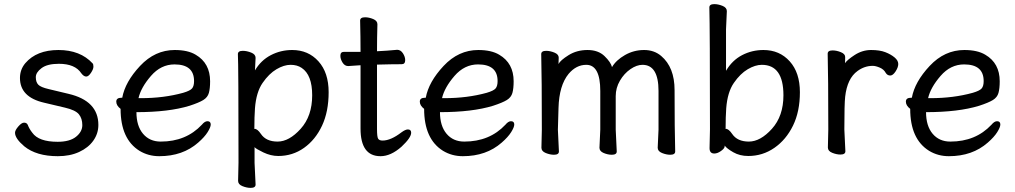

<svg xmlns="http://www.w3.org/2000/svg" viewBox="-20 -735 4930 933"><path d="M261 24Q157 24 98 -24Q53 -62 53 -90Q53 -102 69 -120.5Q85 -139 97 -139Q110 -139 115 -128Q122 -109 137 -90Q168 -46 260 -46Q319 -46 349.5 -70.5Q380 -95 380 -127Q380 -159 363.5 -179.5Q347 -200 295.5 -212Q244 -224 194 -236Q77 -263 77 -356Q77 -397 103 -428Q158 -492 264 -492Q370 -492 430 -427Q434 -423 434 -411Q434 -399 422 -381Q410 -363 399 -363Q387 -363 375 -379Q345 -425 266 -425Q210 -425 182 -404Q154 -383 154 -360Q154 -336 166 -323.5Q178 -311 217 -302L313 -279Q458 -245 458 -128Q458 -86 433.5 -51.5Q409 -17 364.5 3.5Q320 24 261 24Z M665 -258Q776 -258 870 -284Q904 -294 913.5 -305.5Q923 -317 923 -341Q923 -422 828 -422Q762 -422 713.5 -366Q665 -310 653 -258ZM754 24Q701 24 658 -2Q566 -59 566 -206Q545 -222 545 -241Q545 -260 570 -260H574Q588 -337 660.5 -414.5Q733 -492 829 -492Q893 -492 931 -469Q1001 -428 1001 -340Q1001 -305 995 -283.5Q989 -262 968 -249Q947 -236 901 -221Q800 -190 643 -190Q643 -123 675 -85Q707 -47 761 -47Q884 -47 961 -129Q975 -146 988 -146Q1004 -146 1004 -130Q1004 -117 989 -93Q974 -69 943 -42Q868 24 754 24Z M1497 -272Q1497 -371 1446 -405Q1424 -420 1392 -420Q1360 -420 1323.5 -398.5Q1287 -377 1256 -332Q1225 -287 1219 -209Q1216 -167 1216 -111L1215 -110Q1215 -109 1217 -109Q1231 -109 1248 -84Q1273 -47 1329 -47Q1385 -47 1441 -109Q1497 -171 1497 -272ZM1198 178Q1179 178 1158 169.5Q1137 161 1137 144L1139 55Q1139 -421 1136 -472Q1136 -488 1160 -488Q1179 -488 1200.5 -479.5Q1222 -471 1222 -454L1219 -393Q1248 -442 1296 -467Q1344 -492 1400 -492Q1478 -492 1527.5 -437Q1577 -382 1577 -287Q1577 -193 1545 -124.5Q1513 -56 1457.5 -16.5Q1402 23 1332 23Q1296 23 1259.5 5.5Q1223 -12 1217 -20V56L1222 162Q1222 178 1198 178Z M1829 24Q1732 24 1732 -110V-418L1672 -414Q1655 -414 1644.5 -431Q1634 -448 1634 -464Q1634 -483 1651 -483H1732Q1732 -556 1730 -635Q1730 -651 1754 -651Q1773 -651 1793.5 -642.5Q1814 -634 1814 -617Q1812 -552 1812 -486Q1858 -488 1910 -493Q1927 -493 1938 -476Q1949 -459 1949 -443Q1949 -423 1932 -423Q1884 -423 1812 -421V-108Q1812 -70 1817.5 -61Q1823 -52 1839 -52Q1879 -52 1931 -92Q1950 -106 1962 -106Q1978 -106 1978 -90Q1978 -66 1931 -22Q1879 24 1829 24Z M2140 -258Q2251 -258 2345 -284Q2379 -294 2388.5 -305.5Q2398 -317 2398 -341Q2398 -422 2303 -422Q2237 -422 2188.5 -366Q2140 -310 2128 -258ZM2229 24Q2176 24 2133 -2Q2041 -59 2041 -206Q2020 -222 2020 -241Q2020 -260 2045 -260H2049Q2063 -337 2135.5 -414.5Q2208 -492 2304 -492Q2368 -492 2406 -469Q2476 -428 2476 -340Q2476 -305 2470 -283.5Q2464 -262 2443 -249Q2422 -236 2376 -221Q2275 -190 2118 -190Q2118 -123 2150 -85Q2182 -47 2236 -47Q2359 -47 2436 -129Q2450 -146 2463 -146Q2479 -146 2479 -130Q2479 -117 2464 -93Q2449 -69 2418 -42Q2343 24 2229 24Z M3237 17Q3218 17 3197 8.5Q3176 0 3176 -17L3180 -105V-293Q3180 -420 3102 -420Q3074 -420 3043.5 -399Q3013 -378 2992.5 -343Q2972 -308 2972 -268V-105L2977 1Q2977 17 2953 17Q2934 17 2913.5 8.5Q2893 0 2893 -17L2897 -105V-293Q2897 -420 2829 -420Q2780 -420 2743 -376Q2697 -320 2694 -210L2691 -105L2696 1Q2696 17 2672 17Q2653 17 2632 8.5Q2611 0 2611 -17L2613 -105Q2613 -356 2610 -472Q2610 -488 2634 -488Q2653 -488 2674 -479.5Q2695 -471 2695 -455L2694 -424Q2703 -442 2743 -467Q2783 -492 2835 -492Q2887 -492 2917.5 -462.5Q2948 -433 2954 -409Q2974 -443 3017 -467.5Q3060 -492 3110 -492Q3159 -492 3193 -463Q3258 -408 3258 -297Q3258 -105 3261 1Q3261 17 3237 17Z M3787 -272Q3787 -420 3682 -420Q3650 -420 3613.5 -398.5Q3577 -377 3546 -332Q3515 -287 3509 -209Q3506 -167 3506 -111L3505 -110Q3505 -109 3507 -109Q3521 -109 3538 -84Q3563 -47 3619 -47Q3675 -47 3731 -109Q3787 -171 3787 -272ZM3616 23Q3575 23 3543.5 5Q3512 -13 3502 -27V-30L3501 -21Q3499 -12 3482.5 -0.5Q3466 11 3451 11Q3428 11 3428 -15L3430 -106Q3430 -593 3427 -699Q3427 -715 3451 -715Q3470 -715 3491 -706.5Q3512 -698 3512 -681L3508 -592V-391Q3538 -442 3586 -467Q3634 -492 3690 -492Q3768 -492 3817.5 -437Q3867 -382 3867 -287Q3867 -193 3833.5 -124.5Q3800 -56 3743 -16.5Q3686 23 3616 23Z M4064 16Q4045 16 4024 7.5Q4003 -1 4003 -18L4005 -106Q4005 -367 4002 -474Q4002 -490 4026 -490Q4045 -490 4066 -481.5Q4087 -473 4087 -458Q4087 -436 4086 -428Q4097 -444 4132 -467Q4170 -492 4213 -492Q4255 -492 4282 -481.5Q4309 -471 4327 -456Q4345 -441 4345 -424Q4345 -408 4332 -388Q4319 -368 4306 -368Q4292 -368 4284 -381Q4275 -398 4255 -406.5Q4235 -415 4221 -415Q4181 -415 4147 -390Q4097 -354 4087 -265Q4083 -230 4083 -106L4088 0Q4088 16 4064 16Z M4502 -258Q4613 -258 4707 -284Q4741 -294 4750.5 -305.5Q4760 -317 4760 -341Q4760 -422 4665 -422Q4599 -422 4550.5 -366Q4502 -310 4490 -258ZM4591 24Q4538 24 4495 -2Q4403 -59 4403 -206Q4382 -222 4382 -241Q4382 -260 4407 -260H4411Q4425 -337 4497.5 -414.5Q4570 -492 4666 -492Q4730 -492 4768 -469Q4838 -428 4838 -340Q4838 -305 4832 -283.5Q4826 -262 4805 -249Q4784 -236 4738 -221Q4637 -190 4480 -190Q4480 -123 4512 -85Q4544 -47 4598 -47Q4721 -47 4798 -129Q4812 -146 4825 -146Q4841 -146 4841 -130Q4841 -117 4826 -93Q4811 -69 4780 -42Q4705 24 4591 24Z"/></svg>

Font: LXGW WenKai Medium
Style: Regular
Weight: 500
Designer: LXGW / Fontworks Inc.
Foundry: LXGW / Fontworks Inc.
Version: Version 1.501; October 10, 2024